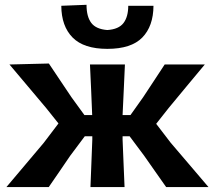

<svg xmlns="http://www.w3.org/2000/svg" viewBox="-20 -760 873 780"><path d="M6 0Q44 -45 82 -90Q120 -135 157.5 -179.5L217.5 -258.5L168 -320.5Q130.5 -365 93.5 -409Q56.5 -453 18.5 -498L178.5 -502Q201.5 -467.5 224.2 -433.8Q247 -400 270 -365.5L323 -292.5H354.5Q352.5 -346.5 350.2 -396.2Q348 -446 345.5 -498H487.5Q485 -445 482.8 -394.8Q480.5 -344.5 478 -292.5H510L561.5 -365Q583.5 -398 605.5 -431.8Q627.5 -465.5 649 -498H812Q775 -453.5 738 -409.2Q701 -365 665 -321L614.5 -257L673.5 -180Q712 -135.5 750.2 -90.2Q788.5 -45 827 0H655Q632 -32.5 610 -64Q588 -95.5 565.5 -127.5L506.5 -206.5H478V-193Q480 -141 482 -95Q484 -49 486 0H347.5Q349.5 -49 351.2 -95Q353 -141 355 -193V-206.5H324.5L265 -127Q243.5 -95 221.5 -63.2Q199.5 -31.5 178 0ZM416 -561.5Q320.5 -561.5 275 -607.5Q229.5 -653.5 229 -736.5L331.5 -740.5Q331.5 -692.5 350.8 -667Q370 -641.5 416 -638Q462 -641 481.5 -666.2Q501 -691.5 501 -736.5H603.5Q603 -653.5 558 -607.5Q513 -561.5 416 -561.5Z"/></svg>

Font: Commissioner Loud SemiBold
Style: Regular
Weight: 600
Designer: Kostas Bartsokas
Foundry: Kostas Bartsokas
Version: Version 1.000; ttfautohint (v1.8.3)